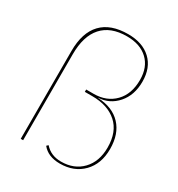

<svg xmlns="http://www.w3.org/2000/svg" viewBox="-176 -851 907 977"><g transform="rotate(30 277.0 -362.5)"><path d="M321.8 -377Q409.2 -372.6 457 -321.5Q504.9 -270.5 504.9 -182.1Q504.9 -94.7 453.9 -42.5Q402.8 9.8 319.8 9.8Q250 9.8 214.8 -34.2L224.1 -43Q259.8 -2 319.8 -2Q396.5 -2 443.4 -51Q490.2 -100.1 490.2 -182.1Q490.2 -274.9 436.5 -322.5Q382.8 -370.1 292 -370.1H248V-383.8H292Q367.2 -383.8 414.1 -431.6Q460.9 -479.5 460.9 -563Q460.9 -637.7 416 -679.9Q371.1 -722.2 293 -722.2Q197.8 -722.2 148.4 -667Q99.1 -611.8 99.1 -504.9V0H85V-516.1Q85 -624 137.7 -679.4Q190.4 -734.9 293 -734.9Q377.9 -734.9 427 -689Q476.1 -643.1 476.1 -561Q476.1 -481.9 431.9 -431.4Q387.7 -380.9 321.8 -377.9Z"/></g></svg>

Font: Human Sans Thin
Style: Regular
Weight: 100
Designer: Tim Radville
Foundry: Continuum
Version: Version 1.000;FEAKit 1.0